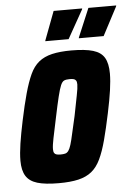

<svg xmlns="http://www.w3.org/2000/svg" viewBox="-51 -722 548 770"><g transform="rotate(-5 223.0 -337.0)"><path d="M155 8Q100 8 68.5 -1.5Q37 -11 23 -33.5Q9 -56 9 -95Q9 -124 15 -163.5Q21 -203 32 -255Q45 -317 57.5 -362Q70 -407 84 -437.5Q98 -468 119.5 -485.5Q141 -503 173 -510.5Q205 -518 251 -518Q306 -518 338 -508.5Q370 -499 383.5 -476Q397 -453 397 -412Q397 -384 391.5 -345.5Q386 -307 375 -255Q362 -193 350 -148Q338 -103 323.5 -72.5Q309 -42 287.5 -24.5Q266 -7 234 0.5Q202 8 155 8ZM172 -106Q183 -106 190.5 -108Q198 -110 203.5 -117.5Q209 -125 214 -141Q219 -157 225 -185Q231 -213 241 -255Q251 -307 257 -336.5Q263 -366 263 -380Q263 -391 259.5 -396Q256 -401 250 -402.5Q244 -404 234 -404Q220 -404 212 -400.5Q204 -397 198 -383Q192 -369 184.5 -338.5Q177 -308 166 -255Q155 -203 149 -174Q143 -145 143 -130Q143 -119 146.5 -114Q150 -109 156.5 -107.5Q163 -106 172 -106ZM285 -564 286 -568 334 -682H446L445 -678L385 -564ZM150 -564 151 -568 194 -682H309L308 -678L244 -564Z"/></g></svg>

Font: Saira Condensed ExtraBold
Style: Italic
Weight: 800
Width: 3
Italic angle: -12°
Designer: Hector Gatti with collaboration of the Omnibus-Type team
Foundry: Omnibus-Type
Version: Version 1.101